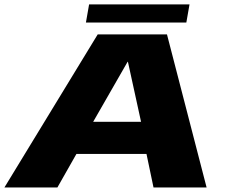

<svg xmlns="http://www.w3.org/2000/svg" viewBox="-34 -828 1024 848"><path d="M-14.5 0H219.5L303.5 -148H613L644 0H878.5L703.5 -676H397.5ZM377.5 -290 529.5 -555H531L589 -290ZM345.5 -728.5H789L803 -808.5H359.5Z"/></svg>

Font: Anybody Expanded ExtraBold
Style: Italic
Weight: 800
Width: 7
Italic angle: -10°
Version: Version 1.113;gftools[0.9.25]